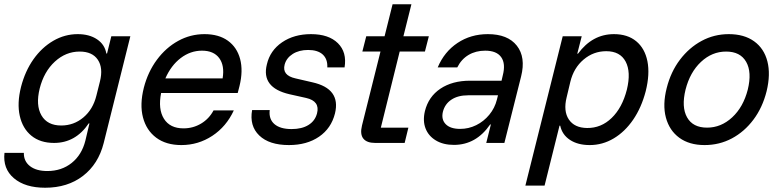

<svg xmlns="http://www.w3.org/2000/svg" viewBox="-46 -670 3663 900"><path d="M165.8 210Q71.7 210 19.2 165.4Q-33.3 120.8 -25 46.7H65.8Q65 85.8 94.6 108.8Q124.2 131.7 175.8 131.7Q242.5 131.7 290 93.8Q337.5 55.8 354.2 -10.8L373.3 -91.7H370Q308.3 0 207.5 0Q142.5 0 101.2 -33.8Q60 -67.5 46.7 -126.7Q33.3 -185.8 52.5 -262.5Q71.7 -336.7 110.8 -392.1Q150 -447.5 203.8 -478.8Q257.5 -510 318.3 -510Q372.5 -510 408.8 -485.8Q445 -461.7 452.5 -419.2H455.8L475.8 -500H565L440 0.8Q415 99.2 342.9 154.6Q270.8 210 165.8 210ZM240.8 -81.7Q300 -81.7 345 -119.6Q390 -157.5 405.8 -221.7L422.5 -288.3Q438.3 -351.7 412.5 -390Q386.7 -428.3 327.5 -428.3Q262.5 -428.3 211.2 -381.2Q160 -334.2 140 -255Q120.8 -176.7 148.3 -129.2Q175.8 -81.7 240.8 -81.7Z M804.2 10Q732.5 10 686.2 -24.6Q640 -59.2 624.2 -119.6Q608.3 -180 628.3 -259.2Q647.5 -333.3 689.6 -390Q731.7 -446.7 789.2 -478.3Q846.7 -510 912.5 -510Q979.2 -510 1022.1 -479.2Q1065 -448.3 1079.6 -393.3Q1094.2 -338.3 1076.7 -266.7L1068.3 -234.2H709.2Q694.2 -158.3 722.5 -113.3Q750.8 -68.3 814.2 -68.3Q859.2 -68.3 896.7 -90.8Q934.2 -113.3 955 -152.5H1050Q1015 -76.7 949.2 -33.3Q883.3 10 804.2 10ZM729.2 -302.5H997.5Q1007.5 -362.5 981.7 -397.5Q955.8 -432.5 900.8 -432.5Q846.7 -432.5 801.2 -397.9Q755.8 -363.3 729.2 -302.5Z M1308.3 10Q1215.8 10 1169.2 -35Q1122.5 -80 1135.8 -154.2H1218.3Q1213.3 -111.7 1240.4 -88.3Q1267.5 -65 1320.8 -65Q1369.2 -65 1400 -84.2Q1430.8 -103.3 1440 -138.3Q1455 -195.8 1389.2 -210.8L1310.8 -228.3Q1177.5 -259.2 1205 -368.3Q1220 -433.3 1276.2 -471.7Q1332.5 -510 1411.7 -510Q1495 -510 1537.9 -467.5Q1580.8 -425 1569.2 -354.2H1488.3Q1490 -393.3 1466.7 -414.6Q1443.3 -435.8 1398.3 -435.8Q1355.8 -435.8 1326.2 -417.1Q1296.7 -398.3 1288.3 -367.5Q1275 -316.7 1339.2 -302.5L1418.3 -284.2Q1552.5 -254.2 1524.2 -138.3Q1506.7 -68.3 1449.6 -29.2Q1392.5 10 1308.3 10Z M1712.5 0Q1673.3 0 1657.1 -20.4Q1640.8 -40.8 1650.8 -81.7L1737.5 -428.3H1652.5L1670.8 -500H1756.7L1794.2 -650H1882.5L1845 -500H1964.2L1945.8 -428.3H1827.5L1739.2 -71.7H1868.3L1850.8 0Z M2081.7 9.2Q2031.7 9.2 1997.1 -11.7Q1962.5 -32.5 1948.8 -67.9Q1935 -103.3 1945.8 -149.2Q1962.5 -216.7 2018.3 -254.2Q2074.2 -291.7 2157.5 -291.7H2305L2310.8 -316.7Q2325 -371.7 2303.3 -402.1Q2281.7 -432.5 2228.3 -432.5Q2184.2 -432.5 2150.4 -412.5Q2116.7 -392.5 2097.5 -354.2H2005.8Q2036.7 -427.5 2098.8 -468.8Q2160.8 -510 2240.8 -510Q2334.2 -510 2376.7 -455.8Q2419.2 -401.7 2396.7 -311.7L2318.3 0H2233.3L2255 -86.7H2251.7Q2185.8 9.2 2081.7 9.2ZM2110.8 -65.8Q2150.8 -65.8 2186.2 -83.3Q2221.7 -100.8 2247.5 -132.1Q2273.3 -163.3 2283.3 -203.3L2288.3 -223.3H2148.3Q2100.8 -223.3 2070 -202.9Q2039.2 -182.5 2030 -145.8Q2021.7 -110 2043.3 -87.9Q2065 -65.8 2110.8 -65.8Z M2416.7 200 2591.7 -500H2680.8L2660 -418.3H2663.3Q2730.8 -510 2831.7 -510Q2895.8 -510 2936.2 -476.7Q2976.7 -443.3 2988.8 -382.9Q3000.8 -322.5 2980.8 -242.5Q2960.8 -165.8 2922.1 -109.2Q2883.3 -52.5 2830.8 -21.2Q2778.3 10 2718.3 10Q2662.5 10 2625.8 -14.2Q2589.2 -38.3 2580 -80.8H2576.7L2506.7 200ZM2705.8 -70Q2771.7 -69.2 2821.2 -117.1Q2870.8 -165 2892.5 -250Q2912.5 -332.5 2886.7 -381.2Q2860.8 -430 2795.8 -430Q2735.8 -430 2689.6 -390.8Q2643.3 -351.7 2627.5 -286.7L2610 -213.3Q2594.2 -149.2 2620.4 -110Q2646.7 -70.8 2705.8 -70Z M3256.7 10Q3185 10 3138.3 -24.2Q3091.7 -58.3 3075.4 -118.8Q3059.2 -179.2 3079.2 -257.5Q3098.3 -333.3 3141.2 -390Q3184.2 -446.7 3242.9 -478.3Q3301.7 -510 3370 -510Q3442.5 -510 3489.2 -476.2Q3535.8 -442.5 3551.2 -382.1Q3566.7 -321.7 3547.5 -242.5Q3528.3 -165.8 3485.8 -109.2Q3443.3 -52.5 3384.6 -21.2Q3325.8 10 3256.7 10ZM3268.3 -71.7Q3334.2 -71.7 3386.2 -120Q3438.3 -168.3 3459.2 -250Q3479.2 -331.7 3451.7 -380Q3424.2 -428.3 3357.5 -428.3Q3291.7 -428.3 3240 -380Q3188.3 -331.7 3167.5 -250Q3147.5 -168.3 3174.6 -120Q3201.7 -71.7 3268.3 -71.7Z"/></svg>

Font: Funnel Sans
Style: Italic
Weight: 400
Italic angle: -14.036°
Version: Version 1.000; Beta; Release 5; Build 24; ttfautohint (v1.8.